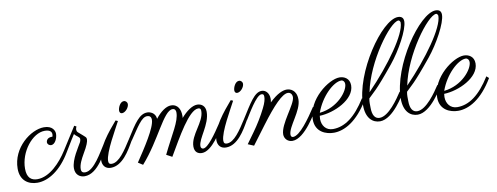

<svg xmlns="http://www.w3.org/2000/svg" viewBox="-71 -1026 3558 1374"><g transform="rotate(-10 1707.5 -339.0)"><path d="M275 -296H270C230 -296 229 -265 229 -263C229 -249 242 -238 256 -238C285 -238 304 -281 304 -313C304 -333 289 -373 226 -373C131 -373 -10 -266 -10 -113C-10 -27 47 10 113 10C195 10 286 -50 356 -168L338 -182C289 -105 207 -15 117 -15C72 -15 42 -39 42 -104C42 -227 138 -347 227 -347C262 -347 278 -334 278 -313C278 -308 277 -302 275 -296Z M628 -182C592 -128 527 -4 463 -4C450 -4 434 -7 434 -32C434 -65 454 -103 473 -136C506 -191 515 -219 515 -234C515 -250 513 -249 460 -295C453 -301 451 -309 451 -315C451 -325 455 -334 457 -338L442 -346L338 -182L356 -168C388 -223 430 -288 430 -288C442 -269 468 -262 468 -245C468 -239 466 -232 463 -224C446 -192 387 -110 387 -46C387 0 418 23 454 23C554 23 617 -125 646 -168Z M847 -433C847 -445 836 -458 822 -458C794 -458 777 -417 777 -396C777 -384 783 -375 795 -375C819 -375 847 -407 847 -433ZM740 -332C680 -262 589 -154 589 -67C589 -30 610 -4 649 -4C733 -4 789 -101 827 -168L810 -182C762 -107 713 -31 660 -31C646 -31 637 -36 637 -55C637 -118 730 -273 756 -325Z M1216 -266C1217 -271 1217 -277 1217 -283C1217 -325 1200 -369 1148 -369C1113 -369 1071 -338 1035 -292C1031 -339 990 -349 973 -349C916 -349 879 -292 810 -182L828 -168C891 -260 926 -323 967 -323C985 -323 997 -314 997 -292C997 -235 908 -101 845 -7L879 15C1018 -142 1089 -341 1155 -341C1174 -341 1179 -326 1179 -313C1179 -246 1123 -169 1054 -27L1095 -5C1172 -136 1269 -314 1337 -314C1352 -314 1356 -306 1356 -292C1356 -211 1256 -136 1256 -51C1256 -9 1282 5 1309 5C1383 5 1458 -127 1483 -168L1465 -182C1419 -112 1358 -25 1324 -25C1315 -25 1306 -31 1306 -45C1306 -101 1393 -187 1393 -280C1393 -324 1364 -342 1334 -342C1298 -342 1254 -310 1216 -266Z M1684 -433C1684 -445 1673 -458 1659 -458C1631 -458 1614 -417 1614 -396C1614 -384 1620 -375 1632 -375C1656 -375 1684 -407 1684 -433ZM1577 -332C1517 -262 1426 -154 1426 -67C1426 -30 1447 -4 1486 -4C1570 -4 1626 -101 1664 -168L1647 -182C1599 -107 1550 -31 1497 -31C1483 -31 1474 -36 1474 -55C1474 -118 1567 -273 1593 -325Z M2055 -253C2055 -322 2009 -337 1984 -337C1956 -337 1915 -322 1857 -266C1859 -275 1860 -284 1860 -292C1860 -335 1834 -359 1806 -359C1753 -359 1713 -286 1647 -182L1665 -168C1692 -210 1762 -335 1800 -335C1812 -335 1818 -332 1818 -314C1818 -298 1813 -273 1793 -234C1768 -183 1731 -123 1699 -79L1642 0L1685 18C1716 -23 1786 -117 1786 -117C1879 -241 1947 -312 1988 -312C2008 -312 2019 -296 2019 -276C2019 -224 1904 -101 1904 -25C1904 6 1928 32 1962 32C2054 32 2150 -145 2166 -168L2148 -182C2097 -104 2020 5 1971 5C1963 5 1955 0 1955 -14C1955 -73 2055 -170 2055 -253Z M2185 -111C2290 -114 2444 -184 2444 -287C2444 -338 2405 -357 2371 -357C2293 -357 2131 -239 2131 -93C2131 -1 2208 26 2264 26C2341 26 2436 -24 2521 -167L2504 -182C2426 -57 2348 -1 2262 -1C2211 -1 2183 -41 2183 -88C2183 -96 2184 -104 2185 -111ZM2189 -132C2229 -245 2323 -333 2380 -333C2393 -333 2404 -321 2404 -304C2404 -252 2321 -146 2189 -132Z M2858 -710C2740 -710 2503 -368 2503 -131C2503 -36 2551 3 2604 3C2700 3 2792 -161 2796 -168L2778 -182C2746 -133 2671 -22 2605 -22C2572 -22 2553 -49 2553 -105C2553 -125 2551 -147 2556 -172C2592 -209 2609 -212 2750 -385C2821 -472 2898 -611 2898 -672C2898 -701 2880 -710 2858 -710ZM2565 -215C2607 -429 2796 -685 2858 -685C2865 -685 2871 -673 2871 -668C2871 -583 2731 -386 2565 -215Z M3132 -710C3014 -710 2777 -368 2777 -131C2777 -36 2825 3 2878 3C2974 3 3066 -161 3070 -168L3052 -182C3020 -133 2945 -22 2879 -22C2846 -22 2827 -49 2827 -105C2827 -125 2825 -147 2830 -172C2866 -209 2883 -212 3024 -385C3095 -472 3172 -611 3172 -672C3172 -701 3154 -710 3132 -710ZM2839 -215C2881 -429 3070 -685 3132 -685C3139 -685 3145 -673 3145 -668C3145 -583 3005 -386 2839 -215Z M3089 -111C3194 -114 3348 -184 3348 -287C3348 -338 3309 -357 3275 -357C3197 -357 3035 -239 3035 -93C3035 -1 3112 26 3168 26C3245 26 3340 -24 3425 -167L3408 -182C3330 -57 3252 -1 3166 -1C3115 -1 3087 -41 3087 -88C3087 -96 3088 -104 3089 -111ZM3093 -132C3133 -245 3227 -333 3284 -333C3297 -333 3308 -321 3308 -304C3308 -252 3225 -146 3093 -132Z"/></g></svg>

Font: Parisienne
Style: Regular
Weight: 400
Designer: Astigmatic (AOETI)
Foundry: Astigmatic (AOETI)
Version: Version 1.000